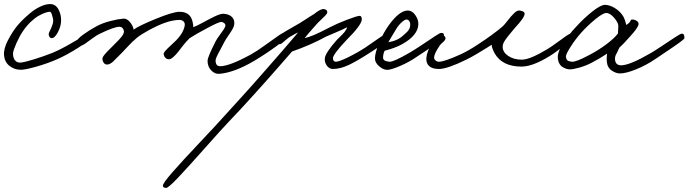

<svg xmlns="http://www.w3.org/2000/svg" viewBox="-31 -334 3393 946"><path d="M254.9 -43.9Q205.6 -22 147.9 -5.6Q90.3 10.7 68.8 9.8Q38.1 8.8 14.9 -10Q-8.3 -28.8 -11.2 -62Q-13.7 -93.8 8.1 -135.5Q29.8 -177.2 53.2 -206.1Q64.5 -219.7 79.8 -235.1Q95.2 -250.5 117.9 -269.5Q140.6 -288.6 166.5 -301Q192.4 -313.5 214.8 -314Q242.2 -314.5 256.6 -288.6Q271 -262.7 270 -230Q269 -203.1 253.7 -174.3Q238.3 -145.5 223.1 -146Q216.3 -146.5 212.2 -153.6Q208 -160.6 209 -168Q209.5 -171.9 216.8 -186.3Q224.1 -200.7 228.8 -216.8Q233.4 -232.9 229 -246.1Q228 -248.5 226.8 -254.2Q225.6 -259.8 224.6 -262.7Q223.6 -265.6 221.9 -269.3Q220.2 -272.9 217.5 -274.7Q214.8 -276.4 210.9 -275.9Q202.1 -274.9 189.9 -270.5Q177.7 -266.1 160.2 -256.6Q142.6 -247.1 121.8 -227.5Q101.1 -208 83 -182.1Q65.4 -156.2 49.8 -121.1Q34.2 -85.9 33.2 -71.8Q32.7 -47.4 44.2 -35.4Q55.7 -23.4 73.2 -25.9Q95.2 -28.8 140.6 -43Q186 -57.1 229 -74.2Q257.8 -85.9 295.7 -106.9Q333.5 -127.9 359.6 -143.6Q385.7 -159.2 391.1 -160.2Q397.9 -161.6 401.9 -154.1Q405.8 -146.5 404.8 -138.2Q403.8 -129.9 352.8 -97.7Q301.8 -65.4 254.9 -43.9Z M1385.3 -162.1Q1383.8 -145.5 1331.3 -106.9Q1278.8 -68.4 1221.7 -34.2Q1123 23.9 1049.3 29.8Q1026.9 31.2 1009.3 12.5Q991.7 -6.3 991.7 -34.2Q991.7 -52.7 1031.2 -129.9Q1037.6 -142.6 1050.5 -159.9Q1063.5 -177.2 1071.8 -189.9Q1080.1 -202.6 1079.6 -210Q1079.1 -216.3 1073 -220.7Q1066.9 -225.1 1059.6 -226.1Q1048.3 -226.6 992.7 -197Q937 -167.5 903.3 -146Q895.5 -138.2 886.5 -128.2Q877.4 -118.2 873.5 -113Q869.6 -107.9 859.6 -95.2Q849.6 -82.5 849.6 -82Q818.4 -42 801.3 -42Q791.5 -42 784.7 -48.6Q777.8 -55.2 775.4 -65.9Q773.9 -72.3 783.9 -83.7Q793.9 -95.2 812.3 -111.8Q830.6 -128.4 835.4 -133.8Q859.4 -158.2 869.4 -179.2Q879.4 -200.2 879.4 -212.9Q879.4 -223.6 871.8 -229.7Q864.3 -235.8 853.5 -235.8Q819.8 -235.8 777.3 -220.2Q744.1 -208 704.1 -186.3Q664.1 -164.6 643.6 -147.9Q620.6 -128.9 592.5 -98.4Q564.5 -67.9 553.7 -58.1Q549.3 -54.2 540.3 -44.7Q531.2 -35.2 525.1 -29.5Q519 -23.9 510.3 -19.5Q501.5 -15.1 493.7 -16.1Q484.9 -17.6 479.7 -25.1Q474.6 -32.7 473.6 -42Q473.1 -46.9 475.8 -52.5Q478.5 -58.1 484.4 -65.2Q490.2 -72.3 495.1 -77.4Q500 -82.5 508.5 -91.1Q517.1 -99.6 521.5 -104Q525.9 -108.9 537.1 -119.9Q548.3 -130.9 554 -137Q559.6 -143.1 566.7 -151.6Q573.7 -160.2 576.9 -167.2Q580.1 -174.3 579.6 -180.2Q578.6 -189.5 572.5 -195.8Q566.4 -202.1 557.6 -202.1Q531.7 -202.1 461.4 -168Q445.3 -160.6 424.1 -144.8Q402.8 -128.9 388.2 -118.7Q373.5 -108.4 367.7 -109.9Q360.8 -111.8 356.4 -113.5Q352.1 -115.2 348.6 -118.9Q345.2 -122.6 345.7 -127.9Q347.2 -140.1 378.4 -163.1Q409.7 -186 447.3 -206.1Q474.1 -220.2 511.2 -230Q548.3 -239.7 575.7 -242.2Q593.8 -244.1 609.4 -225.1Q625 -206.1 627.4 -188Q651.9 -206.5 736.8 -241.2Q821.8 -275.9 853.5 -275.9Q906.7 -275.9 917.5 -228Q921.4 -212.9 921.4 -200.2Q936.5 -205.1 968.3 -222.7Q1000 -240.2 1028.1 -253.7Q1056.2 -267.1 1071.3 -266.1Q1094.7 -264.6 1108.9 -252.9Q1123 -241.2 1123.5 -222.2Q1124 -208.5 1116.2 -193.6Q1108.4 -178.7 1094.5 -159.2Q1080.6 -139.6 1073.7 -126Q1068.4 -114.3 1056.2 -92.3Q1043.9 -70.3 1037.6 -56.6Q1031.2 -43 1031.2 -36.1Q1031.2 -7.8 1053.7 -7.8Q1099.6 -7.8 1205.6 -65.9Q1234.9 -82 1275.4 -111.6Q1315.9 -141.1 1342.3 -159.2Q1368.7 -177.2 1377.4 -175.8Q1380.9 -175.3 1383.1 -170.7Q1385.3 -166 1385.3 -162.1Z M1889.6 -160.2Q1889.6 -155.8 1887.7 -151.4Q1885.7 -147 1881.6 -142.1Q1877.4 -137.2 1873.3 -132.8Q1869.1 -128.4 1862.1 -122.8Q1855 -117.2 1849.4 -113Q1843.8 -108.9 1834.5 -102.5Q1825.2 -96.2 1819.3 -92.3Q1813.5 -88.4 1803.2 -81.8Q1793 -75.2 1787.6 -71.8Q1729 -33.7 1688 -14.2Q1647 5.4 1609.4 5.9Q1591.3 5.9 1579.6 -10.3Q1567.9 -26.4 1569.3 -45.9Q1571.3 -72.8 1629.4 -138.2Q1632.3 -141.6 1645 -153.6Q1657.7 -165.5 1667 -177Q1676.3 -188.5 1679.7 -200.2Q1662.6 -190.4 1626.2 -175.3Q1589.8 -160.2 1575.7 -153.8Q1502.4 -113.3 1407.7 -80.1L1347.2 -10.7Q1286.6 58.6 1220.7 131.6Q1154.8 204.6 1099.6 262.2Q1061 302.7 980.7 393.3Q900.4 483.9 849.4 538.1Q798.3 592.3 787.6 591.8Q772.9 591.8 771.5 582Q770.5 569.8 816.9 516.6Q863.3 463.4 950.9 370.6Q1038.6 277.8 1077.6 233.9Q1099.1 210 1154.1 149.7Q1209 89.4 1257.3 34.2Q1374.5 -98.6 1437.5 -173.8Q1429.2 -170.4 1425 -168.2Q1420.9 -166 1414.6 -162.1Q1408.2 -158.2 1399.4 -153.8Q1389.6 -148.4 1378.2 -137.9Q1366.7 -127.4 1358.6 -121.3Q1350.6 -115.2 1343.8 -116.2Q1333 -117.2 1323.7 -133.8Q1316.9 -147.9 1421.4 -206.1Q1444.3 -218.3 1472.9 -237.3Q1501.5 -256.3 1515.6 -264.2Q1550.3 -292.5 1566.4 -289.1Q1581.5 -286.1 1581.5 -273.9Q1581.5 -268.1 1573.5 -259Q1565.4 -250 1551.3 -237.1Q1537.1 -224.1 1529.8 -215.8Q1479 -158.7 1469.7 -146Q1490.2 -150.9 1515.1 -161.1Q1540 -171.4 1595.7 -200.2Q1626 -216.3 1677.2 -236.1Q1728.5 -255.9 1741.7 -255.9Q1747.1 -255.9 1749.8 -249.5Q1752.4 -243.2 1751.5 -235.8Q1747.6 -208 1677.7 -138.2Q1608.4 -65.4 1609.4 -45.9Q1610.8 -29.8 1623.5 -29.8Q1639.2 -29.8 1683.6 -51.5Q1728 -73.2 1769.5 -100.1Q1783.7 -109.4 1810.1 -128.2Q1836.4 -147 1852.3 -157.2Q1868.2 -167.5 1873.5 -168Q1879.4 -168.9 1884.5 -167Q1889.6 -165 1889.6 -160.2Z M2156.2 -158.2Q2155.8 -148.9 2136.2 -132.6Q2116.7 -116.2 2072.5 -87.2Q2028.3 -58.1 2022.5 -54.2Q1988.3 -30.3 1946.5 -11.7Q1904.8 6.8 1882.3 9.8Q1861.3 12.7 1838.9 -5.9Q1816.4 -24.4 1816.4 -45.9Q1816.4 -73.7 1837.4 -123.8Q1858.4 -173.8 1886.2 -211.9Q1937.5 -282.2 1978.5 -282.2Q1999.5 -282.2 2015.4 -259.5Q2031.2 -236.8 2030.3 -213.9Q2027.8 -159.2 1950.2 -116.2Q1916 -97.2 1864.3 -84Q1856.4 -68.8 1856.4 -49.8Q1856.4 -32.2 1888.2 -29.8Q1908.2 -28.3 1990.2 -76.2Q2015.1 -90.8 2052.2 -115.7Q2089.4 -140.6 2113 -156.2Q2136.7 -171.9 2142.1 -171.9Q2152.8 -171.9 2154.8 -167.5Q2156.7 -164.1 2156.2 -158.2ZM1990.2 -215.8Q1990.2 -223.1 1985.1 -230.5Q1980 -237.8 1972.2 -237.8Q1962.9 -237.8 1947.3 -223.4Q1931.6 -209 1920.4 -189.9Q1914.6 -180.7 1899.2 -154.5Q1883.8 -128.4 1882.3 -126Q1928.7 -133.3 1956.5 -160.2Q1959 -162.6 1966.6 -169.2Q1974.1 -175.8 1976.6 -178.7Q1979 -181.6 1983.2 -187.5Q1987.3 -193.4 1988.8 -200.2Q1990.2 -207 1990.2 -215.8Z M2795.9 -151.9Q2790.5 -135.7 2695.8 -69.8Q2657.7 -43.5 2615 -24.7Q2572.3 -5.9 2538.1 -5.9Q2443.4 -5.9 2405.8 -71.8Q2389.6 -103.5 2392.1 -113.8Q2389.6 -112.3 2368.4 -98.9Q2347.2 -85.4 2319.1 -68.8Q2291 -52.2 2266.1 -40Q2172.4 5.9 2131.8 5.9Q2098.1 5.9 2082.8 -9Q2067.4 -23.9 2069.8 -49.8Q2073.2 -84.5 2099.9 -124.3Q2126.5 -164.1 2151.9 -160.2Q2157.2 -159.2 2160.9 -154.1Q2164.6 -148.9 2164.1 -144Q2163.1 -136.2 2151.1 -125.7Q2139.2 -115.2 2135.7 -109.9Q2108.9 -70.3 2107.9 -51.8Q2107.4 -42.5 2114.7 -36.1Q2122.1 -29.8 2131.8 -29.8Q2158.2 -29.8 2237.8 -65.9Q2276.4 -83.5 2325.7 -116.2Q2398.9 -164.1 2445.8 -204.1Q2453.6 -210.9 2470.7 -233.2Q2487.8 -255.4 2502.9 -269.8Q2518.1 -284.2 2529.8 -282.2Q2556.2 -277.8 2553.7 -264.2Q2552.7 -258.3 2549.1 -251.2Q2545.4 -244.1 2538.8 -235.4Q2532.2 -226.6 2527.3 -220.7Q2522.5 -214.8 2513.4 -204.8Q2504.4 -194.8 2502 -191.9Q2496.1 -184.6 2485.1 -171.4Q2474.1 -158.2 2469 -151.6Q2463.9 -145 2457.5 -135.7Q2451.2 -126.5 2448.5 -118.7Q2445.8 -110.8 2445.8 -103Q2445.8 -77.1 2472.9 -58.6Q2500 -40 2540 -40Q2579.6 -40 2666 -91.8Q2688 -105.5 2715.1 -125.5Q2742.2 -145.5 2758.1 -156.5Q2773.9 -167.5 2779.8 -168Q2785.6 -168.9 2791.7 -163.8Q2797.9 -158.7 2795.9 -151.9Z M3341.3 -146Q3341.3 -144.5 3338.6 -141.8Q3335.9 -139.2 3330.1 -134.5Q3324.2 -129.9 3318.1 -125.2Q3312 -120.6 3301.8 -113.5Q3291.5 -106.4 3283.2 -100.6Q3274.9 -94.7 3262 -86.2Q3249 -77.6 3240.5 -71.8Q3231.9 -65.9 3217.8 -56.4Q3203.6 -46.9 3196.3 -42Q3152.3 -12.2 3102.8 7.8Q3053.2 27.8 3023.4 27.8Q3005.9 27.8 2986.3 15.9Q2966.8 3.9 2961.4 -16.1Q2955.6 -39.1 2960.4 -69.8Q2923.8 -45.4 2882.3 -23.9Q2855 -9.8 2823.7 -1Q2792.5 7.8 2777.3 7.8Q2769 7.8 2760 5.1Q2751 2.4 2740.7 -3.7Q2730.5 -9.8 2723.9 -22.9Q2717.3 -36.1 2717.3 -54.2Q2717.3 -79.6 2743.4 -120.8Q2769.5 -162.1 2808.6 -203.1Q2846.7 -245.1 2888.2 -277.8Q2929.7 -310.5 2949.7 -310.1Q2972.2 -309.6 2995.6 -295.9Q3019 -282.2 3033.7 -262.2Q3039.1 -255.4 3043 -247.1Q3046.9 -238.8 3048.6 -233.4Q3050.3 -228 3052.2 -220.2Q3054.2 -212.4 3054.7 -210.9Q3064.5 -216.8 3069.8 -222.9Q3075.2 -229 3075.9 -232.2Q3076.7 -235.4 3079.1 -236.8Q3081.5 -238.3 3087.4 -237.8Q3098.6 -236.8 3107.7 -230Q3116.7 -223.1 3115.2 -213.9Q3112.3 -195.8 3070.3 -150.9Q3038.1 -114.3 3020.5 -99.1Q3016.6 -89.4 3011.2 -78.9Q3005.9 -68.4 3003.4 -63.7Q3001 -59.1 2999.8 -52.2Q2998.5 -45.4 2999.5 -38.1Q3002.9 -12.2 3029.3 -12.2Q3071.3 -12.2 3174.3 -71.8Q3193.8 -83 3231 -107.9Q3268.1 -132.8 3294.7 -150.1Q3321.3 -167.5 3327.6 -168Q3335.9 -168.5 3338.6 -162.6Q3341.3 -156.7 3341.3 -146ZM3015.6 -206.1Q3015.6 -222.2 2994.9 -246.3Q2974.1 -270.5 2955.6 -270Q2939.5 -269.5 2902.8 -239.7Q2866.2 -210 2833.5 -173.8Q2806.2 -143.6 2781 -104.5Q2755.9 -65.4 2757.3 -54.2Q2759.3 -40.5 2765.6 -35.9Q2772 -31.2 2787.6 -29.8Q2807.1 -28.3 2870.6 -62Q2917.5 -86.4 2956.5 -115.7Q2995.6 -145 3013.7 -168.9Q3013.7 -173.3 3014.6 -185.5Q3015.6 -197.8 3015.6 -206.1Z"/></svg>

Font: Gogol
Style: Regular
Weight: 400
Italic angle: -48°
Designer: Gennady Fridman
Foundry: ParaType Ltd
Version: Version 1.001